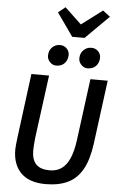

<svg xmlns="http://www.w3.org/2000/svg" viewBox="-74 -1280 827 1337"><g transform="rotate(5 339.0 -611.5)"><path d="M297 8Q183 8 124.5 -50.2Q66 -108.5 66 -213Q66 -226 67.8 -243.5Q69.5 -261 73 -291L132 -747H255.5L197.5 -309Q195 -284 193 -261.5Q191 -239 191 -219.5Q191 -152.5 222.2 -121.2Q253.5 -90 315.5 -90Q367 -90 401.5 -115.5Q436 -141 456.8 -190.5Q477.5 -240 487.5 -312.5L544.5 -747H665.5L607 -301Q599.5 -245.5 586.2 -200.2Q573 -155 554 -121.5Q516 -53.5 452.5 -22.8Q389 8 297 8ZM298 -820.5Q273.5 -820.5 254.8 -840Q236 -859.5 236 -884.5Q236 -920.5 258.5 -943Q281 -965.5 313 -965.5Q341.5 -965.5 360.2 -946.8Q379 -928 379 -902Q379 -868 357.8 -844.2Q336.5 -820.5 298 -820.5ZM517 -820.5Q493 -820.5 474 -840Q455 -859.5 455 -884.5Q455 -920.5 477.8 -943Q500.5 -965.5 532.5 -965.5Q561 -965.5 579.8 -946.8Q598.5 -928 598.5 -902Q598.5 -868 577.2 -844.2Q556 -820.5 517 -820.5ZM392.5 -1030 279 -1191 328.5 -1231 445 -1121 591 -1231 642 -1192 479 -1030Z"/></g></svg>

Font: Merriweather Sans Medium
Style: Italic
Weight: 500
Italic angle: -7.5°
Designer: Eben Sorkin
Foundry: Eben Sorkin
Version: Version 2.001